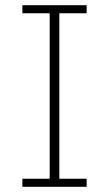

<svg xmlns="http://www.w3.org/2000/svg" viewBox="-20 -718 419 738"><path d="M66 0V-31H171V-667H66V-698H313V-667H208V-31H313V0Z"/></svg>

Font: IBM Plex Sans Thai ExtLt
Style: Regular
Weight: 200
Designer: Mike Abbink, Paul van der Laan, Pieter van Rosmalen, Ben Mitchell, Mark Frömberg
Foundry: Bold Monday
Version: Version 1.2